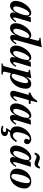

<svg xmlns="http://www.w3.org/2000/svg" viewBox="1631 -2391 957 4301"><g transform="rotate(90 2109.5 -240.5)"><path d="M435 -127C394 -72 378 -57 362 -57C354 -57 350 -63 350 -72C350 -97 356 -126 380 -205L455 -456L344 -449L327 -390H326C317 -441 295 -462 252 -462C187 -462 119 -415 66 -345C15 -278 -21 -194 -21 -114C-21 -38 22 13 87 13C148 13 195 -24 251 -119C239 -78 237 -64 237 -50C237 -7 263 14 300 14C347 14 398 -18 456 -112ZM303 -373C303 -313 270 -202 231 -133C204 -84 172 -58 145 -58C119 -58 102 -75 102 -115C102 -153 123 -234 158 -305C186 -362 224 -420 266 -420C288 -420 303 -400 303 -373Z M1017 -699C957 -685 908 -678 808 -670V-643H829C855 -643 870 -633 870 -615C870 -606 866 -581 841 -493L823 -429C801 -454 777 -462 748 -462C703 -462 653 -436 610 -394C537 -324 479 -211 479 -112C479 -29 524 13 585 13C646 13 699 -24 751 -118C742 -79 740 -66 740 -50C740 -12 762 11 800 11C849 11 895 -27 950 -115L928 -131C900 -86 875 -60 860 -60C854 -60 849 -69 849 -75C849 -84 865 -152 900 -278ZM808 -371C808 -327 766 -197 730 -133C703 -84 673 -59 644 -59C619 -59 603 -86 603 -122C603 -164 624 -242 657 -308C686 -366 728 -421 771 -420C793 -420 808 -399 808 -371Z M1435 -127C1394 -72 1378 -57 1362 -57C1354 -57 1350 -63 1350 -72C1350 -97 1356 -126 1380 -205L1455 -456L1344 -449L1327 -390H1326C1317 -441 1295 -462 1252 -462C1187 -462 1119 -415 1066 -345C1015 -278 979 -194 979 -114C979 -38 1022 13 1087 13C1148 13 1195 -24 1251 -119C1239 -78 1237 -64 1237 -50C1237 -7 1263 14 1300 14C1347 14 1398 -18 1456 -112ZM1303 -373C1303 -313 1270 -202 1231 -133C1204 -84 1172 -58 1145 -58C1119 -58 1102 -75 1102 -115C1102 -153 1123 -234 1158 -305C1186 -362 1224 -420 1266 -420C1288 -420 1303 -400 1303 -373Z M1677 -347 1714 -462C1612 -446 1574 -440 1522 -434V-407C1567 -405 1576 -401 1576 -382C1576 -372 1567 -340 1554 -288L1458 92C1439 168 1428 178 1380 178V205H1630V178C1580 177 1565 170 1565 146C1565 132 1570 98 1589 32L1601 -9C1623 7 1648 13 1669 13C1811 13 1946 -156 1946 -341C1946 -415 1908 -462 1836 -462C1779 -462 1734 -434 1678 -347ZM1821 -336C1821 -275 1781 -118 1714 -52C1695 -34 1674 -22 1652 -22C1630 -22 1613 -38 1613 -58C1613 -75 1624 -116 1651 -207C1673 -280 1677 -293 1695 -320C1721 -359 1751 -391 1782 -391C1806 -391 1821 -376 1821 -336Z M2285 -407V-449H2213L2252 -594H2217C2163 -509 2115 -470 2033 -442V-407H2085L2018 -171C2003 -119 1993 -74 1993 -56C1993 -12 2018 9 2060 9C2120 9 2164 -23 2230 -126L2207 -141C2173 -88 2147 -61 2131 -61C2123 -61 2115 -66 2115 -79C2115 -103 2133 -166 2168 -288L2202 -407Z M2731 -127C2690 -72 2674 -57 2658 -57C2650 -57 2646 -63 2646 -72C2646 -97 2652 -126 2676 -205L2751 -456L2640 -449L2623 -390H2622C2613 -441 2591 -462 2548 -462C2483 -462 2415 -415 2362 -345C2311 -278 2275 -194 2275 -114C2275 -38 2318 13 2383 13C2444 13 2491 -24 2547 -119C2535 -78 2533 -64 2533 -50C2533 -7 2559 14 2596 14C2643 14 2694 -18 2752 -112ZM2599 -373C2599 -313 2566 -202 2527 -133C2500 -84 2468 -58 2441 -58C2415 -58 2398 -75 2398 -115C2398 -153 2419 -234 2454 -305C2482 -362 2520 -420 2562 -420C2584 -420 2599 -400 2599 -373Z M2827 92 2840 104C2852 101 2860 100 2870 100C2900 100 2917 113 2917 136C2917 161 2895 177 2861 177C2839 177 2822 173 2794 160L2772 193C2816 211 2848 218 2884 218C2955 218 3008 181 3008 131C3008 89 2970 59 2918 59C2908 59 2902 60 2892 62L2926 12C2933 13 2938 13 2944 13C2982 13 3013 5 3039 -10C3079 -33 3109 -73 3142 -123L3114 -141C3066 -74 3035 -51 2992 -51C2948 -51 2919 -87 2919 -140C2919 -179 2937 -272 2971 -342C2995 -391 3025 -429 3067 -429C3079 -429 3089 -422 3089 -412C3089 -390 3068 -379 3068 -354C3068 -324 3092 -301 3126 -301C3163 -301 3188 -329 3188 -371C3188 -425 3136 -462 3075 -462C3014 -462 2944 -427 2892 -373C2832 -311 2791 -224 2791 -138C2791 -63 2827 -14 2887 4Z M3696 -655C3681 -623 3668 -613 3645 -613C3633 -613 3618 -618 3591 -629C3550 -647 3519 -655 3494 -655C3437 -655 3391 -609 3378 -537H3418C3431 -569 3444 -580 3466 -580C3477 -580 3491 -577 3504 -572L3563 -549C3590 -538 3601 -536 3620 -536C3680 -536 3715 -571 3737 -655ZM3675 -127C3634 -72 3618 -57 3602 -57C3594 -57 3590 -63 3590 -72C3590 -97 3596 -126 3620 -205L3695 -456L3584 -449L3567 -390H3566C3557 -441 3535 -462 3492 -462C3427 -462 3359 -415 3306 -345C3255 -278 3219 -194 3219 -114C3219 -38 3262 13 3327 13C3388 13 3435 -24 3491 -119C3479 -78 3477 -64 3477 -50C3477 -7 3503 14 3540 14C3587 14 3638 -18 3696 -112ZM3543 -373C3543 -313 3510 -202 3471 -133C3444 -84 3412 -58 3385 -58C3359 -58 3342 -75 3342 -115C3342 -153 3363 -234 3398 -305C3426 -362 3464 -420 3506 -420C3528 -420 3543 -400 3543 -373Z M4020 -462C3952 -462 3888 -435 3837 -385C3777 -326 3737 -235 3737 -135C3737 -37 3807 13 3901 13C3968 13 4027 -13 4076 -62C4137 -123 4181 -217 4181 -311C4181 -403 4121 -462 4024 -462ZM4062 -372C4062 -285 4025 -145 3976 -65C3955 -31 3931 -16 3905 -16C3875 -16 3856 -36 3856 -80C3856 -182 3895 -335 3955 -402C3974 -423 3994 -433 4015 -433C4044 -433 4062 -410 4062 -372Z"/></g></svg>

Font: STIXGeneral
Style: Bold Italic
Weight: 700
Italic angle: -16.33°
Designer: MicroPress Inc., with final additions and corrections provided by Coen Hoffman, Elsevier (retired)
Version: Version 1.1.0